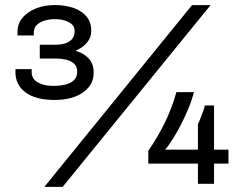

<svg xmlns="http://www.w3.org/2000/svg" viewBox="-20 -719 986 751"><path d="M153.4 12 731.1 -699H803.7L225 12ZM194.2 -328Q119.5 -328 79.9 -357.6Q40.4 -387.2 40.4 -436.5V-448.5H103.9V-437Q103.9 -411 127.3 -397Q150.7 -383.1 188.3 -383.1Q215.9 -383.1 237.1 -388.5Q258.3 -394 270.1 -406.3Q281.9 -418.6 281.9 -438.2Q281.9 -459.4 269.4 -470.5Q256.8 -481.6 237.6 -485.8Q218.4 -490.1 198.7 -490.1H135.6V-544.1H199.1Q217.9 -544.1 234.4 -549.1Q250.8 -554 261.4 -565.8Q272 -577.6 272 -596.3Q272 -613.5 261.4 -623.6Q250.8 -633.7 233.1 -638.9Q215.3 -644.1 194 -644.1Q173.8 -644.1 154.9 -638.5Q135.9 -632.8 124.1 -621.6Q112.3 -610.3 112.3 -592.2V-580.3H48.5V-594.3Q48.5 -626.2 67.9 -649.5Q87.4 -672.7 120.4 -685.9Q153.5 -699.2 194.6 -699.2Q235.9 -699.2 267.9 -687.9Q300 -676.5 318.5 -654.3Q337 -632 337 -599.1Q337 -571.6 319.6 -551.7Q302.1 -531.7 277.4 -521.6V-519.5Q307.5 -511.1 327 -490.1Q346.4 -469.2 346.4 -435.5Q346.4 -401.6 327 -377.9Q307.5 -354.1 273.5 -341Q239.4 -328 194.2 -328ZM754.2 0V-79.1H560.1V-129.3Q595.9 -180.8 624.1 -238Q652.4 -295.2 670 -358.7H738.5Q730.6 -326.9 716.6 -293.6Q702.5 -260.2 686.5 -229.2Q670.4 -198.3 654.5 -173.2Q638.6 -148.2 626 -133.6H754.2V-234Q759.4 -243.6 764.1 -256.4Q768.8 -269.1 773.9 -282.2Q779.1 -295.2 781.2 -306.5H817.2V-133.6H873.6V-79.1H817.2V0Z"/></svg>

Font: Archivo SemiBold SemiExpanded
Style: Regular
Weight: 600
Width: 6
Version: Version 2.001